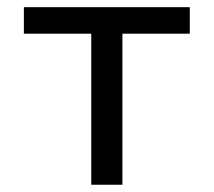

<svg xmlns="http://www.w3.org/2000/svg" viewBox="-20 -510 590 530"><path d="M503.9 -417V-490.2H45.9V-417H231.9V0H317.9V-417Z"/></svg>

Font: CodeNewRoman Nerd Font Mono
Style: Regular
Weight: 400
Monospace: yes
Designer: Sam Radian
Foundry: Code New Roman
Version: Version 2.00 November 29, 2014;Nerd Fonts 3.2.1